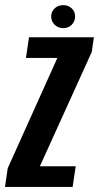

<svg xmlns="http://www.w3.org/2000/svg" viewBox="-46 -738 391 758"><path d="M-26.3 0 -15.5 -73.8 180.5 -509.3H56.5L68.4 -591H324.7L316.3 -532.9L111.5 -81.7H252.9L240.7 0ZM203.7 -627Q183.4 -627 169.7 -640.3Q156.1 -653.6 156.1 -672.9Q156.1 -692.1 169.7 -704.9Q183.4 -717.7 203.7 -717.7Q223.9 -717.7 237.2 -704.9Q250.5 -692.1 250.5 -672.9Q250.5 -653.6 237.2 -640.3Q223.9 -627 203.7 -627Z"/></svg>

Font: Alumni Sans SC Thin
Style: Italic
Weight: 100
Italic angle: -8°
Designer: Robert E. Leuschke
Foundry: Robert E. Leuschke
Version: Version 1.016